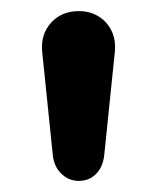

<svg xmlns="http://www.w3.org/2000/svg" viewBox="-20 -733 283 346"><path d="M122 -407Q104 -407 90.5 -420Q77 -433 75 -455L56 -640Q53 -671 72 -692Q91 -713 122 -713Q142 -713 157.5 -703.5Q173 -694 181 -677.5Q189 -661 187 -640L168 -455Q166 -433 153.5 -420Q141 -407 122 -407Z"/></svg>

Font: Nunito
Style: Bold
Weight: 700
Designer: Vernon Adams
Foundry: Vernon Adams
Version: Version 3.602